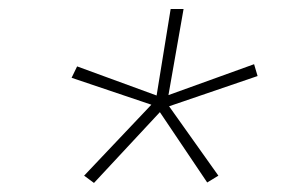

<svg xmlns="http://www.w3.org/2000/svg" viewBox="-20 -731 627 428"><path d="M317.4 -497.6 139.6 -557.6 151.9 -583 329.1 -518.1 360.4 -710.9H389.2L355.5 -519L546.4 -587.9L554.2 -561.5L356.9 -494.1L466.8 -339.4L441.9 -324.2L336.4 -481L189.5 -323.2L167.5 -339.4Z"/></svg>

Font: TypoPRO Roboto Mono
Style: Italic
Weight: 250
Designer: Google
Version: Version 2.000986; 2015; ttfautohint (v1.3)